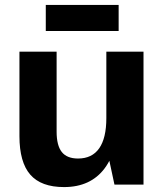

<svg xmlns="http://www.w3.org/2000/svg" viewBox="-20 -750 669 780"><path d="M210 -215Q210 -159 231 -132.5Q252 -106 297 -106Q354 -106 383 -147.5Q412 -189 412 -270L462 -346V-287Q462 -142 405 -66Q348 10 240 10Q147 10 103 -40.5Q59 -91 59 -197V-540H210ZM563 0H445L412 -154V-540H563ZM462 -730V-624H166V-730Z"/></svg>

Font: Pathway Extreme SemiCondensed
Style: Bold
Weight: 700
Width: 4
Version: Version 1.001;gftools[0.9.26]